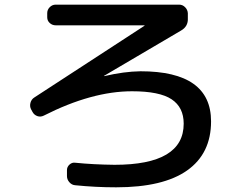

<svg xmlns="http://www.w3.org/2000/svg" viewBox="-20 -758 1040 816"><path d="M118.2 -282.2 112.3 -293Q105.5 -305.7 109.4 -320.8Q113.3 -335.9 126 -343.8L593.8 -648.4L594.7 -649.4L593.8 -650.4H216.8Q202.1 -650.4 191.4 -660.2Q180.7 -669.9 180.7 -684.6V-702.1Q180.7 -716.8 191.4 -727.5Q202.1 -738.3 216.8 -738.3H741.2Q755.9 -738.3 766.6 -727.5Q777.3 -716.8 778.3 -702.1V-680.7Q780.3 -645.5 749 -627.9L421.9 -435.5V-434.6H423.8Q506.8 -454.1 577.1 -455.1Q877 -455.1 877 -242.2Q877 -105.5 775.4 -33.7Q673.8 38.1 473.6 38.1Q386.7 38.1 299.8 29.3Q285.2 28.3 274.9 16.6Q264.6 4.9 264.6 -9.8V-35.2Q264.6 -48.8 275.4 -58.6Q286.1 -68.4 299.8 -66.4Q376 -58.6 466.8 -57.6Q760.7 -57.6 760.7 -232.4Q760.7 -301.8 709.5 -335.9Q658.2 -370.1 541 -370.1Q370.1 -370.1 166 -266.6Q152.3 -259.8 138.7 -264.6Q125 -269.5 118.2 -282.2Z"/></svg>

Font: Rounded-L Mgen+ 1m medium
Style: Regular
Weight: 500
Designer: [Source Han Sans]
Ryoko NISHIZUKA  (kana & ideographs); Paul D. Hunt (Latin, Greek & Cyrillic); Wenlong ZHANG  (bopomofo
Version: Version 1.059.20150602